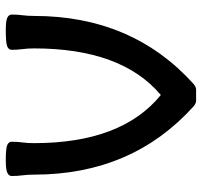

<svg xmlns="http://www.w3.org/2000/svg" viewBox="-37 -657 704 670"><g transform="rotate(90 315.0 -322.0)"><path d="M594.2 -10.7Q594.2 -1 583 4.4Q571.8 9.8 539.1 9.8Q496.1 9.8 485.4 4.4Q474.6 -1 474.6 -10.7Q474.6 -31.2 477.1 -48.8Q479.5 -66.4 479.5 -88.9Q479.5 -394.5 311.5 -531.2Q148.9 -394.5 148.9 -88.9Q148.9 -66.4 151.4 -48.8Q153.8 -31.2 153.8 -10.7Q153.8 -1 142.8 4.4Q131.8 9.8 85 9.8Q52.2 9.8 41.5 4.4Q30.8 -1 30.8 -10.7Q30.8 -31.2 33.2 -48.8Q35.6 -66.4 35.6 -88.9Q35.6 -431.2 272.9 -645.5Q283.2 -654.3 292.5 -654.3H331.5Q340.8 -654.3 351.1 -645.5Q589.4 -430.7 589.4 -88.9Q589.4 -66.4 591.8 -48.8Q594.2 -31.2 594.2 -10.7Z"/></g></svg>

Font: Bainsley
Style: Bold
Weight: 700
Designer: Paul James MIller
Foundry: High-Logic / Made with FontCreator
Version: Version 1.411;March 28, 2021;FontCreator 13.0.0.2683 64-bit